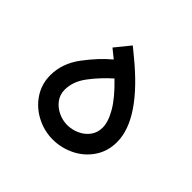

<svg xmlns="http://www.w3.org/2000/svg" viewBox="-122 -586 722 722"><g transform="rotate(45 239.0 -225.5)"><path d="M341.3 -158.6Q341.3 -131.6 326.2 -111.7Q311.2 -91.9 287.9 -81.6Q264.7 -71.2 239.9 -71.2Q215.8 -71.2 192.5 -82Q169.2 -92.8 154.2 -112.7Q139.2 -132.6 139.2 -158.6Q139.2 -202.1 169.7 -242.9Q200.2 -283.7 241.9 -320.9Q294.1 -270.8 317.7 -230.1Q341.3 -189.4 341.3 -158.6ZM62.4 -158.6Q62.4 -112.3 87.2 -74.6Q112.1 -36.9 153.1 -15.6Q194.1 5.8 239.9 5.8Q284.9 5.8 326 -14.3Q367.1 -34.3 392.6 -71.9Q418.1 -109.5 418.1 -158.6Q418.1 -282 232.3 -433.1L202.7 -457.4L154.3 -397.8L189.5 -369.3Q146.5 -333.9 104.4 -278Q62.4 -222.1 62.4 -158.6Z"/></g></svg>

Font: Arad-VF Thin Dots1
Style: Regular
Weight: 100
Designer: Mohammad Darvishi
Version: Version 1.000;August 30, 2024;FontCreator 15.0.0.2992 64-bit